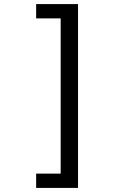

<svg xmlns="http://www.w3.org/2000/svg" viewBox="-20 -804 560 940"><path d="M362 116H157V46H277V-714H157V-784H362Z"/></svg>

Font: RopaSansRegular
Style: Regular
Weight: 400
Designer: Botio Nikoltchev
Foundry: Botjo Nikoltchev
Version: Version 1.002